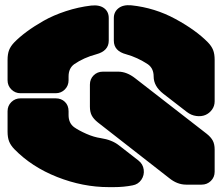

<svg xmlns="http://www.w3.org/2000/svg" viewBox="-20 -727 875 756"><path d="M798.8 -560.1Q813 -545.4 819.1 -530Q825.2 -514.6 825.2 -491.2V-328.1Q825.2 -309.6 814.7 -295.2Q804.2 -280.8 788.6 -274.2Q772.9 -267.6 752.9 -270.3Q732.9 -272.9 715.8 -286.1L623 -357.9Q585 -387.7 585 -425.8Q585 -458 562 -474.1Q521 -501 477.1 -513.2Q428.2 -525.9 428.2 -566.9V-655.8Q428.2 -680.2 446.5 -694.6Q464.8 -709 497.1 -706.1Q589.8 -696.3 670.7 -652.3Q751.5 -608.4 798.8 -560.1ZM199.2 -359.9H61Q39.6 -359.9 24.7 -374.8Q9.8 -389.6 9.8 -411.1V-491.2Q9.8 -514.6 15.9 -530Q22 -545.4 36.1 -560.1Q56.6 -581.1 85.2 -602.3Q113.8 -623.5 152.1 -645.3Q190.4 -667 239.5 -683.1Q288.6 -699.2 338.9 -705.1Q371.6 -708.5 389.9 -694.8Q408.2 -681.2 408.2 -655.8V-566.9Q408.2 -526.4 358.9 -513.2Q309.6 -500 272 -474.1Q250 -458 250 -425.8V-411.1Q250 -389.6 235.4 -374.8Q220.7 -359.9 199.2 -359.9ZM512.2 -418.9 793.9 -200.2Q810.5 -187 817.9 -173.1Q825.2 -159.2 825.2 -138.2V-50.8Q825.2 -29.3 810.3 -14.6Q795.4 0 773.9 0H712.9Q677.7 0 646 -25.9L365.2 -245.1Q348.6 -258.3 341.3 -272.2Q334 -286.1 334 -307.1V-394Q334 -415.5 348.6 -430.2Q363.3 -444.8 384.8 -444.8H445.8Q479 -444.8 512.2 -418.9ZM448.2 -154.8 524.9 -95.2Q543 -81.1 545.9 -59.1Q548.8 -37.1 536.4 -19Q523.9 -1 502 2.9Q467.3 9.8 428.2 9.8H408.2Q306.2 9.8 205.3 -30Q104.5 -69.8 36.1 -140.1Q22 -154.8 15.9 -170.2Q9.8 -185.5 9.8 -209V-289.1Q9.8 -310.5 24.7 -325.2Q39.6 -339.8 61 -339.8H199.2Q221.2 -339.8 235.6 -325.9Q250 -312 250 -289.1V-273.9Q250 -242.2 272 -226.1Q290 -213.4 319.8 -200.2Q349.6 -187 377 -183.1Q420.9 -176.3 448.2 -154.8Z"/></svg>

Font: Nastup Soft
Style: Regular
Weight: 400
Designer: Maksym Kobuzan
Foundry: Zakznak
Version: Version 1.020;hotconv 1.0.109;makeotfexe 2.5.65596